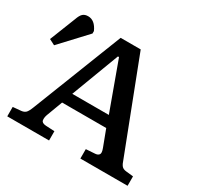

<svg xmlns="http://www.w3.org/2000/svg" viewBox="-152 -896 1113 1078"><g transform="rotate(30 405.0 -357.0)"><path d="M15 0V-61L69 -66Q86 -68 96 -77.5Q106 -87 118 -118L346 -700H476L701 -116Q709 -91 718.5 -79.5Q728 -68 749 -66L795 -61V0H489V-61L548 -65Q564 -66 572 -76Q580 -86 569 -115L529 -221H243L204 -117Q197 -97 199.5 -81Q202 -65 229 -63L286 -60V0ZM268 -292H505L392 -602H385ZM43 -477 6 -496 72 -663Q82 -692 94.5 -703Q107 -714 128 -714Q172 -714 197 -658V-642Z"/></g></svg>

Font: Literata 7pt Medium
Style: Regular
Weight: 500
Designer: Latin by Veronika Burian and Jose Scaglione. Greek by Irene Vlachou. Cyrillic by Vera Evstafieva.
Foundry: TypeTogether
Version: Version 3.002